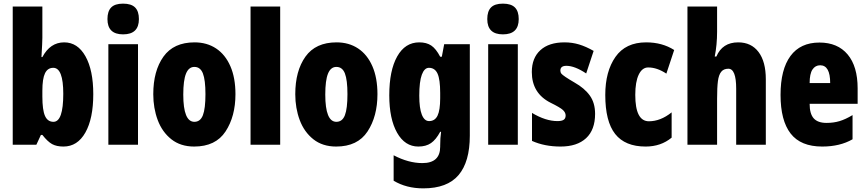

<svg xmlns="http://www.w3.org/2000/svg" viewBox="-20 -796 4764 1056"><path d="M213 -588Q213 -565 208 -482H213Q256 -563 333 -563Q407 -563 450 -486.5Q493 -410 493 -278Q493 -144 449.5 -67Q406 10 329 10Q291 10 266.5 -3.5Q242 -17 213 -54H205L180 0H50V-760H213ZM213 -297V-265Q213 -191 227.5 -158.5Q242 -126 274 -126Q328 -126 328 -280Q328 -423 273 -423Q242 -423 227.5 -393Q213 -363 213 -297Z M744 -691Q744 -607 657 -607Q571 -607 571 -691Q571 -734 591.5 -755Q612 -776 657 -776Q702 -776 723 -755Q744 -734 744 -691ZM739 0H576V-553H739Z M1048 10Q973 10 922.5 -30Q872 -70 847.5 -135.5Q823 -201 823 -278Q823 -406 879 -484.5Q935 -563 1050 -563Q1118 -563 1168.5 -529.5Q1219 -496 1247 -432Q1275 -368 1275 -278Q1275 -156 1220.5 -73Q1166 10 1048 10ZM1049 -126Q1082 -126 1096 -162.5Q1110 -199 1110 -278Q1110 -356 1096 -392Q1082 -428 1049 -428Q1018 -428 1003 -391Q988 -354 988 -276Q988 -126 1049 -126Z M1358 0V-760H1521V0Z M1829 10Q1754 10 1703.5 -30Q1653 -70 1628.5 -135.5Q1604 -201 1604 -278Q1604 -406 1660 -484.5Q1716 -563 1831 -563Q1899 -563 1949.5 -529.5Q2000 -496 2028 -432Q2056 -368 2056 -278Q2056 -156 2001.5 -73Q1947 10 1829 10ZM1830 -126Q1863 -126 1877 -162.5Q1891 -199 1891 -278Q1891 -356 1877 -392Q1863 -428 1830 -428Q1799 -428 1784 -391Q1769 -354 1769 -276Q1769 -126 1830 -126Z M2401 -484H2410L2423 -553H2564V-50Q2564 94 2502 167Q2440 240 2308 240Q2215 240 2145 198V58Q2227 101 2303 101Q2401 101 2401 11V5Q2401 -38 2406 -71H2401Q2378 -28 2350.5 -9Q2323 10 2281 10Q2207 10 2164 -66Q2121 -142 2121 -272Q2121 -408 2164.5 -485.5Q2208 -563 2286 -563Q2326 -563 2352 -545.5Q2378 -528 2401 -484ZM2286 -270Q2286 -201 2300 -165.5Q2314 -130 2340 -130Q2372 -130 2386.5 -160Q2401 -190 2401 -256V-285Q2401 -359 2386.5 -391Q2372 -423 2339 -423Q2314 -423 2300 -385Q2286 -347 2286 -270Z M2833 -691Q2833 -607 2746 -607Q2660 -607 2660 -691Q2660 -734 2680.5 -755Q2701 -776 2746 -776Q2791 -776 2812 -755Q2833 -734 2833 -691ZM2828 0H2665V-553H2828Z M3063 10Q2975 10 2906 -21V-175Q2981 -130 3046 -130Q3069 -130 3080 -137Q3091 -144 3091 -161Q3091 -177 3076 -191Q3061 -205 3008 -231Q2905 -283 2905 -400Q2905 -477 2952 -520Q2999 -563 3085 -563Q3127 -563 3165 -551.5Q3203 -540 3245 -516L3204 -392Q3141 -434 3095 -434Q3062 -434 3062 -408Q3062 -398 3067 -391.5Q3072 -385 3090.5 -372.5Q3109 -360 3140 -342Q3195 -311 3224 -270.5Q3253 -230 3253 -170Q3253 -82 3203.5 -36Q3154 10 3063 10Z M3309 -274Q3309 -403 3365 -483Q3421 -563 3534 -563Q3622 -563 3688 -521L3645 -391Q3594 -425 3545 -425Q3512 -425 3493 -385.5Q3474 -346 3474 -274Q3474 -129 3549 -129Q3613 -129 3674 -178V-39Q3615 10 3531 10Q3418 10 3363.5 -59Q3309 -128 3309 -274Z M3924 -622Q3924 -549 3911 -485H3920Q3953 -563 4040 -563Q4112 -563 4152 -510Q4192 -457 4192 -360V0H4029V-308Q4029 -418 3986 -418Q3960 -418 3946.5 -401Q3933 -384 3928.5 -349.5Q3924 -315 3924 -253V0H3761V-760H3924Z M4697 -310V-225H4433Q4433 -170 4455.5 -145Q4478 -120 4526 -120Q4565 -120 4598 -130Q4631 -140 4669 -163V-30Q4600 10 4502 10Q4384 10 4328.5 -61.5Q4273 -133 4273 -274Q4273 -414 4327.5 -488Q4382 -562 4487 -562Q4587 -562 4642 -496.5Q4697 -431 4697 -310ZM4433 -339H4546Q4546 -437 4491 -437Q4464 -437 4448.5 -413.5Q4433 -390 4433 -339Z"/></svg>

Font: Noto Sans UI CondBlack
Style: Regular
Weight: 900
Width: 3
Designer: Monotype Design Team
Foundry: Monotype Imaging Inc.
Version: Version 1.001